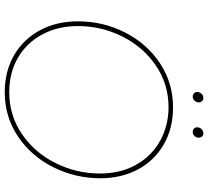

<svg xmlns="http://www.w3.org/2000/svg" viewBox="-54 -819 878 810"><g transform="rotate(90 385.0 -414.0)"><path d="M70 -304Q70 -410 117 -502.5Q164 -595 247 -650Q330 -705 433 -705Q522 -705 590 -665.5Q658 -626 695 -556.5Q732 -487 732 -398Q732 -293 685.5 -200Q639 -107 556 -51Q473 5 369 5Q281 5 213.5 -34Q146 -73 108 -143Q70 -213 70 -304ZM712 -396Q712 -484 675 -549.5Q638 -615 574 -650.5Q510 -686 432 -686Q335 -686 256.5 -632.5Q178 -579 134 -491Q90 -403 90 -304Q90 -219 125.5 -153Q161 -87 224 -50.5Q287 -14 369 -14Q467 -14 545.5 -67.5Q624 -121 668 -209.5Q712 -298 712 -396ZM368 -807Q368 -817 375.5 -825Q383 -833 393 -833Q402 -833 407 -827Q412 -821 412 -813Q412 -803 404.5 -795.5Q397 -788 388 -788Q379 -788 373.5 -793.5Q368 -799 368 -807ZM517 -807Q517 -817 524.5 -825Q532 -833 542 -833Q551 -833 556 -827Q561 -821 561 -813Q561 -803 553.5 -795.5Q546 -788 537 -788Q528 -788 522.5 -793.5Q517 -799 517 -807Z"/></g></svg>

Font: Fixel Italic Variable Display Thin
Style: Italic
Weight: 100
Italic angle: -10°
Designer: AlfaBravo + MacPaw
Foundry: Kyrylo Tkachov, Marchela Mozhyna, Serhii Makarenko, Maria Weinstein, Zakhar Kryvoshyya
Version: Version 1.210;Glyphs 3.2 (3217)